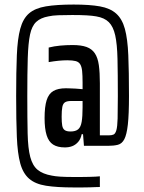

<svg xmlns="http://www.w3.org/2000/svg" viewBox="-20 -716 634 844"><path d="M304 108Q230 108 182.5 100.5Q135 93 108 69.5Q81 46 69 2Q57 -42 54 -114.5Q51 -187 51 -294Q51 -401 54 -473Q57 -545 69 -589.5Q81 -634 107.5 -657Q134 -680 181.5 -688Q229 -696 304 -696Q374 -696 419 -688Q464 -680 490.5 -656.5Q517 -633 529 -589Q541 -545 544 -473Q547 -401 547 -294Q547 -213 542 -168.5Q537 -124 526.5 -104Q516 -84 498 -79.5Q480 -75 455 -75H349L345 -126H339Q335 -105 323.5 -92Q312 -79 297.5 -73.5Q283 -68 265 -68Q233 -68 213.5 -80.5Q194 -93 185 -121.5Q176 -150 176 -197Q176 -247 185 -275.5Q194 -304 214.5 -316Q235 -328 270 -328Q277 -328 287.5 -327.5Q298 -327 312 -326.5Q326 -326 343 -324V-353Q343 -385 341 -404Q339 -423 332.5 -433.5Q326 -444 312.5 -447.5Q299 -451 276 -451Q267 -451 257.5 -450.5Q248 -450 237.5 -449Q227 -448 216.5 -446.5Q206 -445 194 -443V-507Q218 -513 244.5 -515.5Q271 -518 299 -518Q337 -518 360.5 -509.5Q384 -501 397 -481.5Q410 -462 414.5 -429.5Q419 -397 419 -350V-121H458Q471 -121 479 -124.5Q487 -128 491.5 -143.5Q496 -159 497 -194.5Q498 -230 498 -294Q498 -392 496.5 -457Q495 -522 486.5 -560.5Q478 -599 458.5 -618.5Q439 -638 403 -644Q387 -647 361 -648.5Q335 -650 298 -650Q262 -650 236 -649Q210 -648 193 -644Q159 -638 139.5 -620Q120 -602 112 -564Q104 -526 102 -460.5Q100 -395 100 -294Q100 -194 101.5 -129Q103 -64 113 -26Q123 12 145.5 30.5Q168 49 208 56Q222 59 244.5 60.5Q267 62 299 62Q320 62 338.5 62Q357 62 372.5 61.5Q388 61 400 60.5Q412 60 419 59V106Q412 106 400.5 106.5Q389 107 374.5 107.5Q360 108 342.5 108Q325 108 304 108ZM290 -138Q312 -138 323.5 -147.5Q335 -157 339 -180.5Q343 -204 343 -244V-272H292Q275 -272 266 -266.5Q257 -261 254 -246Q251 -231 251 -203Q251 -178 253.5 -164Q256 -150 264.5 -144Q273 -138 290 -138Z"/></svg>

Font: Saira ExtraCondensed SemiBold
Style: Regular
Weight: 600
Width: 2
Designer: Hector Gatti with collaboration of the Omnibus-Type team
Foundry: Omnibus-Type
Version: Version 1.101